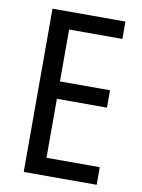

<svg xmlns="http://www.w3.org/2000/svg" viewBox="-82 -771 612 827"><g transform="rotate(10 224.0 -357.0)"><path d="M399 0H80V-714H399V-638H166V-411H385V-335H166V-77H399Z"/></g></svg>

Font: Noto Sans Gurmukhi Condensed
Style: Regular
Weight: 400
Width: 3
Designer: Jelle Bosma - Monotype Design Team
Foundry: Monotype Imaging Inc.
Version: Version 2.004; ttfautohint (v1.8.4.7-5d5b)